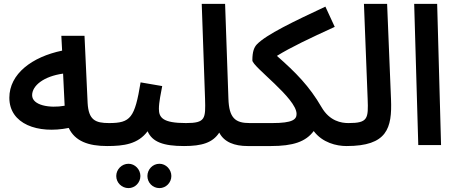

<svg xmlns="http://www.w3.org/2000/svg" viewBox="-20 -745 2343 986"><path d="M530 5C573 5 598 -22 598 -56C598 -88 581 -113 540 -113C469 -113 435 -129 430 -216L414 -561H295L299 -485C145 -453 28 -366 28 -243C28 -108 174 -56 333 -88C365 -20 434 5 530 5ZM145 -256C145 -305 204 -353 304 -367L312 -202C235 -188 145 -204 145 -256Z M799 221C832 221 860 193 860 159C860 125 832 96 799 96C764 96 737 125 737 159C737 193 764 221 799 221ZM640 221C673 221 701 193 701 159C701 125 673 96 640 96C605 96 577 125 577 159C577 193 605 221 640 221Z M530 5C616 5 689 -5 738 -71C762 -16 819 5 925 5C969 5 994 -22 994 -56C994 -88 977 -113 935 -113C816 -113 796 -141 796 -186C796 -221 807 -270 813 -303L702 -322C672 -140 651 -113 540 -113Z M925 5C1017 5 1072 -12 1106 -64C1131 -15 1184 5 1252 5C1295 5 1321 -22 1321 -56C1321 -88 1304 -113 1262 -113C1189 -113 1156 -138 1153 -239L1136 -725H1016L1033 -238C1036 -136 1036 -113 935 -113Z M1252 5H1371C1485 5 1550 -17 1591 -72C1636 -12 1708 5 1759 5C1803 5 1829 -22 1829 -56C1829 -88 1811 -113 1769 -113C1734 -113 1673 -122 1631 -195C1569 -302 1499 -373 1402 -458C1473 -502 1570 -548 1699 -607L1651 -711C1489 -635 1348 -568 1299 -517C1285 -502 1276 -480 1276 -435C1276 -402 1503 -241 1503 -160C1503 -132 1484 -113 1378 -113H1262Z M1760 5C1968 5 1994 -86 1988 -235L1968 -725H1849L1868 -238C1872 -136 1870 -113 1770 -113Z M2128 0H2245L2225 -725H2107Z"/></svg>

Font: Noto Sans Arabic SemBd
Style: Regular
Weight: 600
Designer: Monotype Design Team, Nadine Chahine, Nizar Qandah and Khaled Hosny
Foundry: Monotype Imaging Inc.
Version: Version 2.012